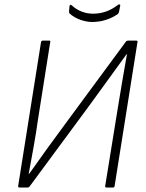

<svg xmlns="http://www.w3.org/2000/svg" viewBox="-20 -836 649 856"><path d="M67 0Q60 0 61 -7L163 -649Q165 -655 171 -655H199Q206 -655 204 -649L149 -301Q141 -243 130 -182Q119 -121 108 -61H110Q150 -118 193.5 -178Q237 -238 283 -300L541 -650Q543 -653 545.5 -654Q548 -655 551 -655H587Q595 -655 593 -649L491 -7Q490 0 484 0H455Q448 0 449 -7L506 -359Q515 -417 525.5 -476.5Q536 -536 546 -594H544Q518 -558 489 -518Q460 -478 431 -438Q402 -398 375 -361L113 -6Q111 -3 108.5 -1.5Q106 0 103 0ZM391 -738Q365 -738 337.5 -748Q310 -758 290 -776Q287 -780 288 -788L290 -809Q291 -814 293.5 -814.5Q296 -815 300 -812Q321 -793 345 -784Q369 -775 395 -775Q424 -775 451 -784Q478 -793 507 -815Q511 -817 514 -816Q517 -815 516 -811L511 -785Q510 -781 509 -778.5Q508 -776 506 -774Q482 -757 452.5 -747.5Q423 -738 391 -738Z"/></svg>

Font: Sofia Sans Semi Condensed ExtraLight
Style: Italic
Weight: 250
Italic angle: -9°
Version: Version 4.100